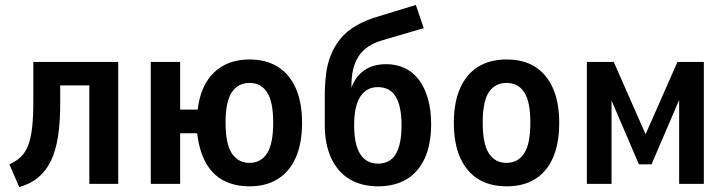

<svg xmlns="http://www.w3.org/2000/svg" viewBox="-20 -745 2938 778"><path d="M58 13 18 -79Q47 -92 66 -111Q85 -130 95.5 -159.5Q106 -189 110.5 -231Q115 -273 115 -331V-494H459V0H342V-399H224V-327Q224 -249 215 -191.5Q206 -134 186.5 -93.5Q167 -53 135.5 -26.5Q104 0 58 13Z M991 10Q930 10 885 -14Q840 -38 813.5 -86.5Q787 -135 779 -205H710V0H591V-494H710V-301H781Q793 -400 848 -452Q903 -504 991 -504Q1058 -504 1105.5 -474.5Q1153 -445 1178.5 -387.5Q1204 -330 1204 -248Q1204 -164 1178.5 -106.5Q1153 -49 1105.5 -19.5Q1058 10 991 10ZM991 -85Q1037 -85 1062 -123.5Q1087 -162 1087 -248Q1087 -334 1062 -371.5Q1037 -409 991 -409Q945 -409 919.5 -371.5Q894 -334 894 -248Q894 -162 919.5 -123.5Q945 -85 991 -85Z M1512 10Q1445 10 1396.5 -19Q1348 -48 1322 -104.5Q1296 -161 1296 -238V-353Q1296 -401 1301 -443Q1306 -485 1320.5 -521.5Q1335 -558 1359.5 -588Q1384 -618 1423 -641Q1462 -664 1518 -680L1665 -725L1697 -631L1527 -581Q1463 -562 1433.5 -517.5Q1404 -473 1404 -397V-380H1401Q1411 -414 1431 -437.5Q1451 -461 1479.5 -473Q1508 -485 1545 -485Q1586 -485 1620 -469Q1654 -453 1677.5 -421.5Q1701 -390 1714 -345Q1727 -300 1727 -242Q1727 -161 1701.5 -104.5Q1676 -48 1628 -19Q1580 10 1512 10ZM1512 -82Q1560 -82 1583.5 -120.5Q1607 -159 1607 -237Q1607 -315 1583.5 -353.5Q1560 -392 1511 -392Q1465 -392 1440 -353.5Q1415 -315 1415 -237Q1415 -160 1439.5 -121Q1464 -82 1512 -82Z M2033 10Q1965 10 1917.5 -19.5Q1870 -49 1844.5 -106.5Q1819 -164 1819 -247Q1819 -330 1844.5 -387.5Q1870 -445 1917.5 -474.5Q1965 -504 2033 -504Q2101 -504 2148 -474.5Q2195 -445 2220.5 -387.5Q2246 -330 2246 -247Q2246 -164 2221 -106.5Q2196 -49 2148.5 -19.5Q2101 10 2033 10ZM2032 -85Q2079 -85 2104 -123.5Q2129 -162 2129 -248Q2129 -334 2104 -371.5Q2079 -409 2033 -409Q1986 -409 1961 -371.5Q1936 -334 1936 -248Q1936 -162 1961 -123.5Q1986 -85 2032 -85Z M2358 0V-494H2467L2596 -201L2725 -494H2832V0H2732V-368H2744L2620 -79H2569L2445 -368H2458V0Z"/></svg>

Font: Nunito Sans 10pt Condensed
Style: Bold
Weight: 700
Width: 3
Designer: Vernon Adams
Foundry: Vernon Adams
Version: Version 3.101;gftools[0.9.27]